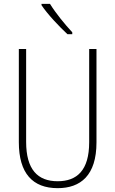

<svg xmlns="http://www.w3.org/2000/svg" viewBox="-20 -969 600 999"><path d="M240 -949H196V-942C228 -894 289 -830 331 -791H356V-801C317 -843 271 -899 240 -949ZM482 -228V-714H444V-229C444 -82 380 -26 280 -26C176 -26 116 -87 116 -231V-714H78V-229C78 -67 150 10 280 10C399 10 482 -56 482 -228Z"/></svg>

Font: Noto Sans Gurmukhi UI Condensed ExtraLight
Style: Regular
Weight: 200
Width: 3
Designer: Jelle Bosma - Monotype Design Team
Foundry: Monotype Imaging Inc.
Version: Version 2.004